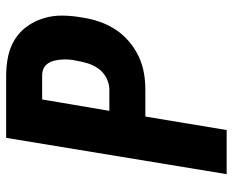

<svg xmlns="http://www.w3.org/2000/svg" viewBox="-88 -688 775 640"><g transform="rotate(-90 300.0 -367.5)"><path d="M187 0H40L161 -735H368Q401 -735 432.5 -728.5Q464 -722 490 -705.5Q516 -689 533.5 -664Q551 -639 560 -609Q569 -579 568.5 -546.5Q568 -514 562 -481Q558 -453 548.5 -425Q539 -397 523 -372Q507 -347 484 -327Q461 -307 434 -294Q407 -281 378.5 -276Q350 -271 322 -271H232ZM322 -391Q341 -391 360 -400.5Q379 -410 391 -426.5Q403 -443 409 -462Q415 -481 418 -500Q421 -513 422 -525.5Q423 -538 422 -550Q421 -562 418.5 -573.5Q416 -585 409.5 -595Q403 -605 392.5 -610Q382 -615 369 -615H289L251 -391Z"/></g></svg>

Font: Iosevka Aile Heavy Oblique
Style: Regular
Weight: 900
Italic angle: -9°
Designer: Belleve Invis
Foundry: Belleve Invis
Version: Version 31.1.0; ttfautohint (v1.8.4)